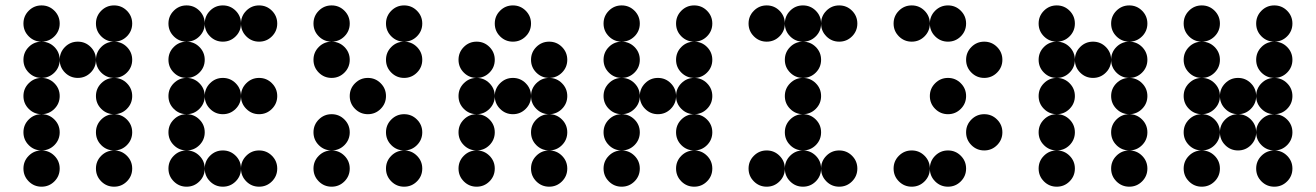

<svg xmlns="http://www.w3.org/2000/svg" viewBox="-20 -704 4962 724"><path d="M205.1 -615.2Q205.1 -586.9 185.1 -566.9Q165 -546.9 136.7 -546.9Q108.4 -546.9 88.4 -566.9Q68.4 -586.9 68.4 -615.2Q68.4 -643.6 88.4 -663.6Q108.4 -683.6 136.7 -683.6Q165 -683.6 185.1 -663.6Q205.1 -643.6 205.1 -615.2ZM478.5 -615.2Q478.5 -586.9 458.5 -566.9Q438.5 -546.9 410.2 -546.9Q381.8 -546.9 361.8 -566.9Q341.8 -586.9 341.8 -615.2Q341.8 -643.6 361.8 -663.6Q381.8 -683.6 410.2 -683.6Q438.5 -683.6 458.5 -663.6Q478.5 -643.6 478.5 -615.2ZM205.1 -478.5Q205.1 -450.2 185.1 -430.2Q165 -410.2 136.7 -410.2Q108.4 -410.2 88.4 -430.2Q68.4 -450.2 68.4 -478.5Q68.4 -506.8 88.4 -526.9Q108.4 -546.9 136.7 -546.9Q165 -546.9 185.1 -526.9Q205.1 -506.8 205.1 -478.5ZM341.8 -478.5Q341.8 -450.2 321.8 -430.2Q301.8 -410.2 273.4 -410.2Q245.1 -410.2 225.1 -430.2Q205.1 -450.2 205.1 -478.5Q205.1 -506.8 225.1 -526.9Q245.1 -546.9 273.4 -546.9Q301.8 -546.9 321.8 -526.9Q341.8 -506.8 341.8 -478.5ZM478.5 -478.5Q478.5 -450.2 458.5 -430.2Q438.5 -410.2 410.2 -410.2Q381.8 -410.2 361.8 -430.2Q341.8 -450.2 341.8 -478.5Q341.8 -506.8 361.8 -526.9Q381.8 -546.9 410.2 -546.9Q438.5 -546.9 458.5 -526.9Q478.5 -506.8 478.5 -478.5ZM205.1 -341.8Q205.1 -313.5 185.1 -293.5Q165 -273.4 136.7 -273.4Q108.4 -273.4 88.4 -293.5Q68.4 -313.5 68.4 -341.8Q68.4 -370.1 88.4 -390.1Q108.4 -410.2 136.7 -410.2Q165 -410.2 185.1 -390.1Q205.1 -370.1 205.1 -341.8ZM478.5 -341.8Q478.5 -313.5 458.5 -293.5Q438.5 -273.4 410.2 -273.4Q381.8 -273.4 361.8 -293.5Q341.8 -313.5 341.8 -341.8Q341.8 -370.1 361.8 -390.1Q381.8 -410.2 410.2 -410.2Q438.5 -410.2 458.5 -390.1Q478.5 -370.1 478.5 -341.8ZM205.1 -205.1Q205.1 -176.8 185.1 -156.7Q165 -136.7 136.7 -136.7Q108.4 -136.7 88.4 -156.7Q68.4 -176.8 68.4 -205.1Q68.4 -233.4 88.4 -253.4Q108.4 -273.4 136.7 -273.4Q165 -273.4 185.1 -253.4Q205.1 -233.4 205.1 -205.1ZM478.5 -205.1Q478.5 -176.8 458.5 -156.7Q438.5 -136.7 410.2 -136.7Q381.8 -136.7 361.8 -156.7Q341.8 -176.8 341.8 -205.1Q341.8 -233.4 361.8 -253.4Q381.8 -273.4 410.2 -273.4Q438.5 -273.4 458.5 -253.4Q478.5 -233.4 478.5 -205.1ZM205.1 -68.4Q205.1 -40 185.1 -20Q165 0 136.7 0Q108.4 0 88.4 -20Q68.4 -40 68.4 -68.4Q68.4 -96.7 88.4 -116.7Q108.4 -136.7 136.7 -136.7Q165 -136.7 185.1 -116.7Q205.1 -96.7 205.1 -68.4ZM478.5 -68.4Q478.5 -40 458.5 -20Q438.5 0 410.2 0Q381.8 0 361.8 -20Q341.8 -40 341.8 -68.4Q341.8 -96.7 361.8 -116.7Q381.8 -136.7 410.2 -136.7Q438.5 -136.7 458.5 -116.7Q478.5 -96.7 478.5 -68.4Z M752 -615.2Q752 -586.9 731.9 -566.9Q711.9 -546.9 683.6 -546.9Q655.3 -546.9 635.3 -566.9Q615.2 -586.9 615.2 -615.2Q615.2 -643.6 635.3 -663.6Q655.3 -683.6 683.6 -683.6Q711.9 -683.6 731.9 -663.6Q752 -643.6 752 -615.2ZM888.7 -615.2Q888.7 -586.9 868.7 -566.9Q848.6 -546.9 820.3 -546.9Q792 -546.9 772 -566.9Q752 -586.9 752 -615.2Q752 -643.6 772 -663.6Q792 -683.6 820.3 -683.6Q848.6 -683.6 868.7 -663.6Q888.7 -643.6 888.7 -615.2ZM1025.4 -615.2Q1025.4 -586.9 1005.4 -566.9Q985.4 -546.9 957 -546.9Q928.7 -546.9 908.7 -566.9Q888.7 -586.9 888.7 -615.2Q888.7 -643.6 908.7 -663.6Q928.7 -683.6 957 -683.6Q985.4 -683.6 1005.4 -663.6Q1025.4 -643.6 1025.4 -615.2ZM752 -478.5Q752 -450.2 731.9 -430.2Q711.9 -410.2 683.6 -410.2Q655.3 -410.2 635.3 -430.2Q615.2 -450.2 615.2 -478.5Q615.2 -506.8 635.3 -526.9Q655.3 -546.9 683.6 -546.9Q711.9 -546.9 731.9 -526.9Q752 -506.8 752 -478.5ZM752 -341.8Q752 -313.5 731.9 -293.5Q711.9 -273.4 683.6 -273.4Q655.3 -273.4 635.3 -293.5Q615.2 -313.5 615.2 -341.8Q615.2 -370.1 635.3 -390.1Q655.3 -410.2 683.6 -410.2Q711.9 -410.2 731.9 -390.1Q752 -370.1 752 -341.8ZM888.7 -341.8Q888.7 -313.5 868.7 -293.5Q848.6 -273.4 820.3 -273.4Q792 -273.4 772 -293.5Q752 -313.5 752 -341.8Q752 -370.1 772 -390.1Q792 -410.2 820.3 -410.2Q848.6 -410.2 868.7 -390.1Q888.7 -370.1 888.7 -341.8ZM1025.4 -341.8Q1025.4 -313.5 1005.4 -293.5Q985.4 -273.4 957 -273.4Q928.7 -273.4 908.7 -293.5Q888.7 -313.5 888.7 -341.8Q888.7 -370.1 908.7 -390.1Q928.7 -410.2 957 -410.2Q985.4 -410.2 1005.4 -390.1Q1025.4 -370.1 1025.4 -341.8ZM752 -205.1Q752 -176.8 731.9 -156.7Q711.9 -136.7 683.6 -136.7Q655.3 -136.7 635.3 -156.7Q615.2 -176.8 615.2 -205.1Q615.2 -233.4 635.3 -253.4Q655.3 -273.4 683.6 -273.4Q711.9 -273.4 731.9 -253.4Q752 -233.4 752 -205.1ZM752 -68.4Q752 -40 731.9 -20Q711.9 0 683.6 0Q655.3 0 635.3 -20Q615.2 -40 615.2 -68.4Q615.2 -96.7 635.3 -116.7Q655.3 -136.7 683.6 -136.7Q711.9 -136.7 731.9 -116.7Q752 -96.7 752 -68.4ZM888.7 -68.4Q888.7 -40 868.7 -20Q848.6 0 820.3 0Q792 0 772 -20Q752 -40 752 -68.4Q752 -96.7 772 -116.7Q792 -136.7 820.3 -136.7Q848.6 -136.7 868.7 -116.7Q888.7 -96.7 888.7 -68.4ZM1025.4 -68.4Q1025.4 -40 1005.4 -20Q985.4 0 957 0Q928.7 0 908.7 -20Q888.7 -40 888.7 -68.4Q888.7 -96.7 908.7 -116.7Q928.7 -136.7 957 -136.7Q985.4 -136.7 1005.4 -116.7Q1025.4 -96.7 1025.4 -68.4Z M1298.8 -615.2Q1298.8 -586.9 1278.8 -566.9Q1258.8 -546.9 1230.5 -546.9Q1202.1 -546.9 1182.1 -566.9Q1162.1 -586.9 1162.1 -615.2Q1162.1 -643.6 1182.1 -663.6Q1202.1 -683.6 1230.5 -683.6Q1258.8 -683.6 1278.8 -663.6Q1298.8 -643.6 1298.8 -615.2ZM1572.3 -615.2Q1572.3 -586.9 1552.2 -566.9Q1532.2 -546.9 1503.9 -546.9Q1475.6 -546.9 1455.6 -566.9Q1435.5 -586.9 1435.5 -615.2Q1435.5 -643.6 1455.6 -663.6Q1475.6 -683.6 1503.9 -683.6Q1532.2 -683.6 1552.2 -663.6Q1572.3 -643.6 1572.3 -615.2ZM1298.8 -478.5Q1298.8 -450.2 1278.8 -430.2Q1258.8 -410.2 1230.5 -410.2Q1202.1 -410.2 1182.1 -430.2Q1162.1 -450.2 1162.1 -478.5Q1162.1 -506.8 1182.1 -526.9Q1202.1 -546.9 1230.5 -546.9Q1258.8 -546.9 1278.8 -526.9Q1298.8 -506.8 1298.8 -478.5ZM1572.3 -478.5Q1572.3 -450.2 1552.2 -430.2Q1532.2 -410.2 1503.9 -410.2Q1475.6 -410.2 1455.6 -430.2Q1435.5 -450.2 1435.5 -478.5Q1435.5 -506.8 1455.6 -526.9Q1475.6 -546.9 1503.9 -546.9Q1532.2 -546.9 1552.2 -526.9Q1572.3 -506.8 1572.3 -478.5ZM1435.5 -341.8Q1435.5 -313.5 1415.5 -293.5Q1395.5 -273.4 1367.2 -273.4Q1338.9 -273.4 1318.8 -293.5Q1298.8 -313.5 1298.8 -341.8Q1298.8 -370.1 1318.8 -390.1Q1338.9 -410.2 1367.2 -410.2Q1395.5 -410.2 1415.5 -390.1Q1435.5 -370.1 1435.5 -341.8ZM1298.8 -205.1Q1298.8 -176.8 1278.8 -156.7Q1258.8 -136.7 1230.5 -136.7Q1202.1 -136.7 1182.1 -156.7Q1162.1 -176.8 1162.1 -205.1Q1162.1 -233.4 1182.1 -253.4Q1202.1 -273.4 1230.5 -273.4Q1258.8 -273.4 1278.8 -253.4Q1298.8 -233.4 1298.8 -205.1ZM1572.3 -205.1Q1572.3 -176.8 1552.2 -156.7Q1532.2 -136.7 1503.9 -136.7Q1475.6 -136.7 1455.6 -156.7Q1435.5 -176.8 1435.5 -205.1Q1435.5 -233.4 1455.6 -253.4Q1475.6 -273.4 1503.9 -273.4Q1532.2 -273.4 1552.2 -253.4Q1572.3 -233.4 1572.3 -205.1ZM1298.8 -68.4Q1298.8 -40 1278.8 -20Q1258.8 0 1230.5 0Q1202.1 0 1182.1 -20Q1162.1 -40 1162.1 -68.4Q1162.1 -96.7 1182.1 -116.7Q1202.1 -136.7 1230.5 -136.7Q1258.8 -136.7 1278.8 -116.7Q1298.8 -96.7 1298.8 -68.4ZM1572.3 -68.4Q1572.3 -40 1552.2 -20Q1532.2 0 1503.9 0Q1475.6 0 1455.6 -20Q1435.5 -40 1435.5 -68.4Q1435.5 -96.7 1455.6 -116.7Q1475.6 -136.7 1503.9 -136.7Q1532.2 -136.7 1552.2 -116.7Q1572.3 -96.7 1572.3 -68.4Z M1982.4 -615.2Q1982.4 -586.9 1962.4 -566.9Q1942.4 -546.9 1914.1 -546.9Q1885.7 -546.9 1865.7 -566.9Q1845.7 -586.9 1845.7 -615.2Q1845.7 -643.6 1865.7 -663.6Q1885.7 -683.6 1914.1 -683.6Q1942.4 -683.6 1962.4 -663.6Q1982.4 -643.6 1982.4 -615.2ZM1845.7 -478.5Q1845.7 -450.2 1825.7 -430.2Q1805.7 -410.2 1777.3 -410.2Q1749 -410.2 1729 -430.2Q1709 -450.2 1709 -478.5Q1709 -506.8 1729 -526.9Q1749 -546.9 1777.3 -546.9Q1805.7 -546.9 1825.7 -526.9Q1845.7 -506.8 1845.7 -478.5ZM2119.1 -478.5Q2119.1 -450.2 2099.1 -430.2Q2079.1 -410.2 2050.8 -410.2Q2022.5 -410.2 2002.4 -430.2Q1982.4 -450.2 1982.4 -478.5Q1982.4 -506.8 2002.4 -526.9Q2022.5 -546.9 2050.8 -546.9Q2079.1 -546.9 2099.1 -526.9Q2119.1 -506.8 2119.1 -478.5ZM1845.7 -341.8Q1845.7 -313.5 1825.7 -293.5Q1805.7 -273.4 1777.3 -273.4Q1749 -273.4 1729 -293.5Q1709 -313.5 1709 -341.8Q1709 -370.1 1729 -390.1Q1749 -410.2 1777.3 -410.2Q1805.7 -410.2 1825.7 -390.1Q1845.7 -370.1 1845.7 -341.8ZM1982.4 -341.8Q1982.4 -313.5 1962.4 -293.5Q1942.4 -273.4 1914.1 -273.4Q1885.7 -273.4 1865.7 -293.5Q1845.7 -313.5 1845.7 -341.8Q1845.7 -370.1 1865.7 -390.1Q1885.7 -410.2 1914.1 -410.2Q1942.4 -410.2 1962.4 -390.1Q1982.4 -370.1 1982.4 -341.8ZM2119.1 -341.8Q2119.1 -313.5 2099.1 -293.5Q2079.1 -273.4 2050.8 -273.4Q2022.5 -273.4 2002.4 -293.5Q1982.4 -313.5 1982.4 -341.8Q1982.4 -370.1 2002.4 -390.1Q2022.5 -410.2 2050.8 -410.2Q2079.1 -410.2 2099.1 -390.1Q2119.1 -370.1 2119.1 -341.8ZM1845.7 -205.1Q1845.7 -176.8 1825.7 -156.7Q1805.7 -136.7 1777.3 -136.7Q1749 -136.7 1729 -156.7Q1709 -176.8 1709 -205.1Q1709 -233.4 1729 -253.4Q1749 -273.4 1777.3 -273.4Q1805.7 -273.4 1825.7 -253.4Q1845.7 -233.4 1845.7 -205.1ZM2119.1 -205.1Q2119.1 -176.8 2099.1 -156.7Q2079.1 -136.7 2050.8 -136.7Q2022.5 -136.7 2002.4 -156.7Q1982.4 -176.8 1982.4 -205.1Q1982.4 -233.4 2002.4 -253.4Q2022.5 -273.4 2050.8 -273.4Q2079.1 -273.4 2099.1 -253.4Q2119.1 -233.4 2119.1 -205.1ZM1845.7 -68.4Q1845.7 -40 1825.7 -20Q1805.7 0 1777.3 0Q1749 0 1729 -20Q1709 -40 1709 -68.4Q1709 -96.7 1729 -116.7Q1749 -136.7 1777.3 -136.7Q1805.7 -136.7 1825.7 -116.7Q1845.7 -96.7 1845.7 -68.4ZM2119.1 -68.4Q2119.1 -40 2099.1 -20Q2079.1 0 2050.8 0Q2022.5 0 2002.4 -20Q1982.4 -40 1982.4 -68.4Q1982.4 -96.7 2002.4 -116.7Q2022.5 -136.7 2050.8 -136.7Q2079.1 -136.7 2099.1 -116.7Q2119.1 -96.7 2119.1 -68.4Z M2392.6 -615.2Q2392.6 -586.9 2372.6 -566.9Q2352.5 -546.9 2324.2 -546.9Q2295.9 -546.9 2275.9 -566.9Q2255.9 -586.9 2255.9 -615.2Q2255.9 -643.6 2275.9 -663.6Q2295.9 -683.6 2324.2 -683.6Q2352.5 -683.6 2372.6 -663.6Q2392.6 -643.6 2392.6 -615.2ZM2666 -615.2Q2666 -586.9 2646 -566.9Q2626 -546.9 2597.7 -546.9Q2569.3 -546.9 2549.3 -566.9Q2529.3 -586.9 2529.3 -615.2Q2529.3 -643.6 2549.3 -663.6Q2569.3 -683.6 2597.7 -683.6Q2626 -683.6 2646 -663.6Q2666 -643.6 2666 -615.2ZM2392.6 -478.5Q2392.6 -450.2 2372.6 -430.2Q2352.5 -410.2 2324.2 -410.2Q2295.9 -410.2 2275.9 -430.2Q2255.9 -450.2 2255.9 -478.5Q2255.9 -506.8 2275.9 -526.9Q2295.9 -546.9 2324.2 -546.9Q2352.5 -546.9 2372.6 -526.9Q2392.6 -506.8 2392.6 -478.5ZM2666 -478.5Q2666 -450.2 2646 -430.2Q2626 -410.2 2597.7 -410.2Q2569.3 -410.2 2549.3 -430.2Q2529.3 -450.2 2529.3 -478.5Q2529.3 -506.8 2549.3 -526.9Q2569.3 -546.9 2597.7 -546.9Q2626 -546.9 2646 -526.9Q2666 -506.8 2666 -478.5ZM2392.6 -341.8Q2392.6 -313.5 2372.6 -293.5Q2352.5 -273.4 2324.2 -273.4Q2295.9 -273.4 2275.9 -293.5Q2255.9 -313.5 2255.9 -341.8Q2255.9 -370.1 2275.9 -390.1Q2295.9 -410.2 2324.2 -410.2Q2352.5 -410.2 2372.6 -390.1Q2392.6 -370.1 2392.6 -341.8ZM2529.3 -341.8Q2529.3 -313.5 2509.3 -293.5Q2489.3 -273.4 2460.9 -273.4Q2432.6 -273.4 2412.6 -293.5Q2392.6 -313.5 2392.6 -341.8Q2392.6 -370.1 2412.6 -390.1Q2432.6 -410.2 2460.9 -410.2Q2489.3 -410.2 2509.3 -390.1Q2529.3 -370.1 2529.3 -341.8ZM2666 -341.8Q2666 -313.5 2646 -293.5Q2626 -273.4 2597.7 -273.4Q2569.3 -273.4 2549.3 -293.5Q2529.3 -313.5 2529.3 -341.8Q2529.3 -370.1 2549.3 -390.1Q2569.3 -410.2 2597.7 -410.2Q2626 -410.2 2646 -390.1Q2666 -370.1 2666 -341.8ZM2392.6 -205.1Q2392.6 -176.8 2372.6 -156.7Q2352.5 -136.7 2324.2 -136.7Q2295.9 -136.7 2275.9 -156.7Q2255.9 -176.8 2255.9 -205.1Q2255.9 -233.4 2275.9 -253.4Q2295.9 -273.4 2324.2 -273.4Q2352.5 -273.4 2372.6 -253.4Q2392.6 -233.4 2392.6 -205.1ZM2666 -205.1Q2666 -176.8 2646 -156.7Q2626 -136.7 2597.7 -136.7Q2569.3 -136.7 2549.3 -156.7Q2529.3 -176.8 2529.3 -205.1Q2529.3 -233.4 2549.3 -253.4Q2569.3 -273.4 2597.7 -273.4Q2626 -273.4 2646 -253.4Q2666 -233.4 2666 -205.1ZM2392.6 -68.4Q2392.6 -40 2372.6 -20Q2352.5 0 2324.2 0Q2295.9 0 2275.9 -20Q2255.9 -40 2255.9 -68.4Q2255.9 -96.7 2275.9 -116.7Q2295.9 -136.7 2324.2 -136.7Q2352.5 -136.7 2372.6 -116.7Q2392.6 -96.7 2392.6 -68.4ZM2666 -68.4Q2666 -40 2646 -20Q2626 0 2597.7 0Q2569.3 0 2549.3 -20Q2529.3 -40 2529.3 -68.4Q2529.3 -96.7 2549.3 -116.7Q2569.3 -136.7 2597.7 -136.7Q2626 -136.7 2646 -116.7Q2666 -96.7 2666 -68.4Z M2939.5 -615.2Q2939.5 -586.9 2919.4 -566.9Q2899.4 -546.9 2871.1 -546.9Q2842.8 -546.9 2822.8 -566.9Q2802.7 -586.9 2802.7 -615.2Q2802.7 -643.6 2822.8 -663.6Q2842.8 -683.6 2871.1 -683.6Q2899.4 -683.6 2919.4 -663.6Q2939.5 -643.6 2939.5 -615.2ZM3076.2 -615.2Q3076.2 -586.9 3056.2 -566.9Q3036.1 -546.9 3007.8 -546.9Q2979.5 -546.9 2959.5 -566.9Q2939.5 -586.9 2939.5 -615.2Q2939.5 -643.6 2959.5 -663.6Q2979.5 -683.6 3007.8 -683.6Q3036.1 -683.6 3056.2 -663.6Q3076.2 -643.6 3076.2 -615.2ZM3212.9 -615.2Q3212.9 -586.9 3192.9 -566.9Q3172.9 -546.9 3144.5 -546.9Q3116.2 -546.9 3096.2 -566.9Q3076.2 -586.9 3076.2 -615.2Q3076.2 -643.6 3096.2 -663.6Q3116.2 -683.6 3144.5 -683.6Q3172.9 -683.6 3192.9 -663.6Q3212.9 -643.6 3212.9 -615.2ZM3076.2 -478.5Q3076.2 -450.2 3056.2 -430.2Q3036.1 -410.2 3007.8 -410.2Q2979.5 -410.2 2959.5 -430.2Q2939.5 -450.2 2939.5 -478.5Q2939.5 -506.8 2959.5 -526.9Q2979.5 -546.9 3007.8 -546.9Q3036.1 -546.9 3056.2 -526.9Q3076.2 -506.8 3076.2 -478.5ZM3076.2 -341.8Q3076.2 -313.5 3056.2 -293.5Q3036.1 -273.4 3007.8 -273.4Q2979.5 -273.4 2959.5 -293.5Q2939.5 -313.5 2939.5 -341.8Q2939.5 -370.1 2959.5 -390.1Q2979.5 -410.2 3007.8 -410.2Q3036.1 -410.2 3056.2 -390.1Q3076.2 -370.1 3076.2 -341.8ZM3076.2 -205.1Q3076.2 -176.8 3056.2 -156.7Q3036.1 -136.7 3007.8 -136.7Q2979.5 -136.7 2959.5 -156.7Q2939.5 -176.8 2939.5 -205.1Q2939.5 -233.4 2959.5 -253.4Q2979.5 -273.4 3007.8 -273.4Q3036.1 -273.4 3056.2 -253.4Q3076.2 -233.4 3076.2 -205.1ZM2939.5 -68.4Q2939.5 -40 2919.4 -20Q2899.4 0 2871.1 0Q2842.8 0 2822.8 -20Q2802.7 -40 2802.7 -68.4Q2802.7 -96.7 2822.8 -116.7Q2842.8 -136.7 2871.1 -136.7Q2899.4 -136.7 2919.4 -116.7Q2939.5 -96.7 2939.5 -68.4ZM3076.2 -68.4Q3076.2 -40 3056.2 -20Q3036.1 0 3007.8 0Q2979.5 0 2959.5 -20Q2939.5 -40 2939.5 -68.4Q2939.5 -96.7 2959.5 -116.7Q2979.5 -136.7 3007.8 -136.7Q3036.1 -136.7 3056.2 -116.7Q3076.2 -96.7 3076.2 -68.4ZM3212.9 -68.4Q3212.9 -40 3192.9 -20Q3172.9 0 3144.5 0Q3116.2 0 3096.2 -20Q3076.2 -40 3076.2 -68.4Q3076.2 -96.7 3096.2 -116.7Q3116.2 -136.7 3144.5 -136.7Q3172.9 -136.7 3192.9 -116.7Q3212.9 -96.7 3212.9 -68.4Z M3486.3 -615.2Q3486.3 -643.6 3506.3 -663.6Q3526.4 -683.6 3554.7 -683.6Q3583 -683.6 3603 -663.6Q3623 -643.6 3623 -615.2Q3623 -586.9 3603 -566.9Q3583 -546.9 3554.7 -546.9Q3526.4 -546.9 3506.3 -566.9Q3486.3 -586.9 3486.3 -615.2ZM3349.6 -615.2Q3349.6 -643.6 3369.6 -663.6Q3389.6 -683.6 3418 -683.6Q3446.3 -683.6 3466.3 -663.6Q3486.3 -643.6 3486.3 -615.2Q3486.3 -586.9 3466.3 -566.9Q3446.3 -546.9 3418 -546.9Q3389.6 -546.9 3369.6 -566.9Q3349.6 -586.9 3349.6 -615.2ZM3623 -478.5Q3623 -506.8 3643.1 -526.9Q3663.1 -546.9 3691.4 -546.9Q3719.7 -546.9 3739.7 -526.9Q3759.8 -506.8 3759.8 -478.5Q3759.8 -450.2 3739.7 -430.2Q3719.7 -410.2 3691.4 -410.2Q3663.1 -410.2 3643.1 -430.2Q3623 -450.2 3623 -478.5ZM3486.3 -341.8Q3486.3 -370.1 3506.3 -390.1Q3526.4 -410.2 3554.7 -410.2Q3583 -410.2 3603 -390.1Q3623 -370.1 3623 -341.8Q3623 -313.5 3603 -293.5Q3583 -273.4 3554.7 -273.4Q3526.4 -273.4 3506.3 -293.5Q3486.3 -313.5 3486.3 -341.8ZM3623 -205.1Q3623 -233.4 3643.1 -253.4Q3663.1 -273.4 3691.4 -273.4Q3719.7 -273.4 3739.7 -253.4Q3759.8 -233.4 3759.8 -205.1Q3759.8 -176.8 3739.7 -156.7Q3719.7 -136.7 3691.4 -136.7Q3663.1 -136.7 3643.1 -156.7Q3623 -176.8 3623 -205.1ZM3486.3 -68.4Q3486.3 -96.7 3506.3 -116.7Q3526.4 -136.7 3554.7 -136.7Q3583 -136.7 3603 -116.7Q3623 -96.7 3623 -68.4Q3623 -40 3603 -20Q3583 0 3554.7 0Q3526.4 0 3506.3 -20Q3486.3 -40 3486.3 -68.4ZM3349.6 -68.4Q3349.6 -96.7 3369.6 -116.7Q3389.6 -136.7 3418 -136.7Q3446.3 -136.7 3466.3 -116.7Q3486.3 -96.7 3486.3 -68.4Q3486.3 -40 3466.3 -20Q3446.3 0 3418 0Q3389.6 0 3369.6 -20Q3349.6 -40 3349.6 -68.4Z M4033.2 -615.2Q4033.2 -586.9 4013.2 -566.9Q3993.2 -546.9 3964.8 -546.9Q3936.5 -546.9 3916.5 -566.9Q3896.5 -586.9 3896.5 -615.2Q3896.5 -643.6 3916.5 -663.6Q3936.5 -683.6 3964.8 -683.6Q3993.2 -683.6 4013.2 -663.6Q4033.2 -643.6 4033.2 -615.2ZM4306.6 -615.2Q4306.6 -586.9 4286.6 -566.9Q4266.6 -546.9 4238.3 -546.9Q4210 -546.9 4189.9 -566.9Q4169.9 -586.9 4169.9 -615.2Q4169.9 -643.6 4189.9 -663.6Q4210 -683.6 4238.3 -683.6Q4266.6 -683.6 4286.6 -663.6Q4306.6 -643.6 4306.6 -615.2ZM4033.2 -478.5Q4033.2 -450.2 4013.2 -430.2Q3993.2 -410.2 3964.8 -410.2Q3936.5 -410.2 3916.5 -430.2Q3896.5 -450.2 3896.5 -478.5Q3896.5 -506.8 3916.5 -526.9Q3936.5 -546.9 3964.8 -546.9Q3993.2 -546.9 4013.2 -526.9Q4033.2 -506.8 4033.2 -478.5ZM4169.9 -478.5Q4169.9 -450.2 4149.9 -430.2Q4129.9 -410.2 4101.6 -410.2Q4073.2 -410.2 4053.2 -430.2Q4033.2 -450.2 4033.2 -478.5Q4033.2 -506.8 4053.2 -526.9Q4073.2 -546.9 4101.6 -546.9Q4129.9 -546.9 4149.9 -526.9Q4169.9 -506.8 4169.9 -478.5ZM4306.6 -478.5Q4306.6 -450.2 4286.6 -430.2Q4266.6 -410.2 4238.3 -410.2Q4210 -410.2 4189.9 -430.2Q4169.9 -450.2 4169.9 -478.5Q4169.9 -506.8 4189.9 -526.9Q4210 -546.9 4238.3 -546.9Q4266.6 -546.9 4286.6 -526.9Q4306.6 -506.8 4306.6 -478.5ZM4033.2 -341.8Q4033.2 -313.5 4013.2 -293.5Q3993.2 -273.4 3964.8 -273.4Q3936.5 -273.4 3916.5 -293.5Q3896.5 -313.5 3896.5 -341.8Q3896.5 -370.1 3916.5 -390.1Q3936.5 -410.2 3964.8 -410.2Q3993.2 -410.2 4013.2 -390.1Q4033.2 -370.1 4033.2 -341.8ZM4306.6 -341.8Q4306.6 -313.5 4286.6 -293.5Q4266.6 -273.4 4238.3 -273.4Q4210 -273.4 4189.9 -293.5Q4169.9 -313.5 4169.9 -341.8Q4169.9 -370.1 4189.9 -390.1Q4210 -410.2 4238.3 -410.2Q4266.6 -410.2 4286.6 -390.1Q4306.6 -370.1 4306.6 -341.8ZM4033.2 -205.1Q4033.2 -176.8 4013.2 -156.7Q3993.2 -136.7 3964.8 -136.7Q3936.5 -136.7 3916.5 -156.7Q3896.5 -176.8 3896.5 -205.1Q3896.5 -233.4 3916.5 -253.4Q3936.5 -273.4 3964.8 -273.4Q3993.2 -273.4 4013.2 -253.4Q4033.2 -233.4 4033.2 -205.1ZM4306.6 -205.1Q4306.6 -176.8 4286.6 -156.7Q4266.6 -136.7 4238.3 -136.7Q4210 -136.7 4189.9 -156.7Q4169.9 -176.8 4169.9 -205.1Q4169.9 -233.4 4189.9 -253.4Q4210 -273.4 4238.3 -273.4Q4266.6 -273.4 4286.6 -253.4Q4306.6 -233.4 4306.6 -205.1ZM4033.2 -68.4Q4033.2 -40 4013.2 -20Q3993.2 0 3964.8 0Q3936.5 0 3916.5 -20Q3896.5 -40 3896.5 -68.4Q3896.5 -96.7 3916.5 -116.7Q3936.5 -136.7 3964.8 -136.7Q3993.2 -136.7 4013.2 -116.7Q4033.2 -96.7 4033.2 -68.4ZM4306.6 -68.4Q4306.6 -40 4286.6 -20Q4266.6 0 4238.3 0Q4210 0 4189.9 -20Q4169.9 -40 4169.9 -68.4Q4169.9 -96.7 4189.9 -116.7Q4210 -136.7 4238.3 -136.7Q4266.6 -136.7 4286.6 -116.7Q4306.6 -96.7 4306.6 -68.4Z M4580.1 -615.2Q4580.1 -586.9 4560.1 -566.9Q4540 -546.9 4511.7 -546.9Q4483.4 -546.9 4463.4 -566.9Q4443.4 -586.9 4443.4 -615.2Q4443.4 -643.6 4463.4 -663.6Q4483.4 -683.6 4511.7 -683.6Q4540 -683.6 4560.1 -663.6Q4580.1 -643.6 4580.1 -615.2ZM4853.5 -615.2Q4853.5 -586.9 4833.5 -566.9Q4813.5 -546.9 4785.2 -546.9Q4756.8 -546.9 4736.8 -566.9Q4716.8 -586.9 4716.8 -615.2Q4716.8 -643.6 4736.8 -663.6Q4756.8 -683.6 4785.2 -683.6Q4813.5 -683.6 4833.5 -663.6Q4853.5 -643.6 4853.5 -615.2ZM4580.1 -478.5Q4580.1 -450.2 4560.1 -430.2Q4540 -410.2 4511.7 -410.2Q4483.4 -410.2 4463.4 -430.2Q4443.4 -450.2 4443.4 -478.5Q4443.4 -506.8 4463.4 -526.9Q4483.4 -546.9 4511.7 -546.9Q4540 -546.9 4560.1 -526.9Q4580.1 -506.8 4580.1 -478.5ZM4853.5 -478.5Q4853.5 -450.2 4833.5 -430.2Q4813.5 -410.2 4785.2 -410.2Q4756.8 -410.2 4736.8 -430.2Q4716.8 -450.2 4716.8 -478.5Q4716.8 -506.8 4736.8 -526.9Q4756.8 -546.9 4785.2 -546.9Q4813.5 -546.9 4833.5 -526.9Q4853.5 -506.8 4853.5 -478.5ZM4580.1 -341.8Q4580.1 -313.5 4560.1 -293.5Q4540 -273.4 4511.7 -273.4Q4483.4 -273.4 4463.4 -293.5Q4443.4 -313.5 4443.4 -341.8Q4443.4 -370.1 4463.4 -390.1Q4483.4 -410.2 4511.7 -410.2Q4540 -410.2 4560.1 -390.1Q4580.1 -370.1 4580.1 -341.8ZM4716.8 -341.8Q4716.8 -313.5 4696.8 -293.5Q4676.8 -273.4 4648.4 -273.4Q4620.1 -273.4 4600.1 -293.5Q4580.1 -313.5 4580.1 -341.8Q4580.1 -370.1 4600.1 -390.1Q4620.1 -410.2 4648.4 -410.2Q4676.8 -410.2 4696.8 -390.1Q4716.8 -370.1 4716.8 -341.8ZM4853.5 -341.8Q4853.5 -313.5 4833.5 -293.5Q4813.5 -273.4 4785.2 -273.4Q4756.8 -273.4 4736.8 -293.5Q4716.8 -313.5 4716.8 -341.8Q4716.8 -370.1 4736.8 -390.1Q4756.8 -410.2 4785.2 -410.2Q4813.5 -410.2 4833.5 -390.1Q4853.5 -370.1 4853.5 -341.8ZM4580.1 -205.1Q4580.1 -176.8 4560.1 -156.7Q4540 -136.7 4511.7 -136.7Q4483.4 -136.7 4463.4 -156.7Q4443.4 -176.8 4443.4 -205.1Q4443.4 -233.4 4463.4 -253.4Q4483.4 -273.4 4511.7 -273.4Q4540 -273.4 4560.1 -253.4Q4580.1 -233.4 4580.1 -205.1ZM4716.8 -205.1Q4716.8 -176.8 4696.8 -156.7Q4676.8 -136.7 4648.4 -136.7Q4620.1 -136.7 4600.1 -156.7Q4580.1 -176.8 4580.1 -205.1Q4580.1 -233.4 4600.1 -253.4Q4620.1 -273.4 4648.4 -273.4Q4676.8 -273.4 4696.8 -253.4Q4716.8 -233.4 4716.8 -205.1ZM4853.5 -205.1Q4853.5 -176.8 4833.5 -156.7Q4813.5 -136.7 4785.2 -136.7Q4756.8 -136.7 4736.8 -156.7Q4716.8 -176.8 4716.8 -205.1Q4716.8 -233.4 4736.8 -253.4Q4756.8 -273.4 4785.2 -273.4Q4813.5 -273.4 4833.5 -253.4Q4853.5 -233.4 4853.5 -205.1ZM4580.1 -68.4Q4580.1 -40 4560.1 -20Q4540 0 4511.7 0Q4483.4 0 4463.4 -20Q4443.4 -40 4443.4 -68.4Q4443.4 -96.7 4463.4 -116.7Q4483.4 -136.7 4511.7 -136.7Q4540 -136.7 4560.1 -116.7Q4580.1 -96.7 4580.1 -68.4ZM4853.5 -68.4Q4853.5 -40 4833.5 -20Q4813.5 0 4785.2 0Q4756.8 0 4736.8 -20Q4716.8 -40 4716.8 -68.4Q4716.8 -96.7 4736.8 -116.7Q4756.8 -136.7 4785.2 -136.7Q4813.5 -136.7 4833.5 -116.7Q4853.5 -96.7 4853.5 -68.4Z"/></svg>

Font: DatDot
Style: Bold
Weight: 700
Designer: GGBot
Version: 1.00